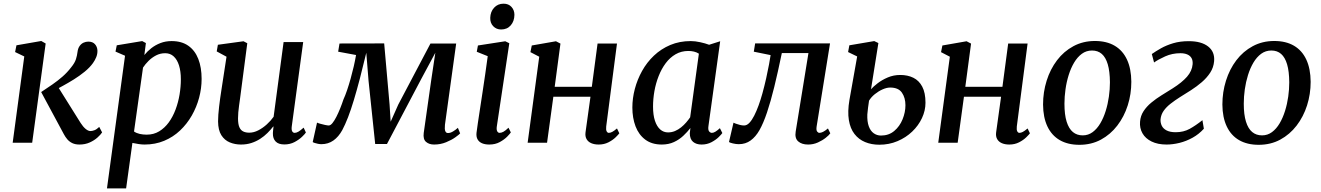

<svg xmlns="http://www.w3.org/2000/svg" viewBox="-20 -794 7349 1068"><path d="M50.5 0 115 -480 64 -504.5 71.5 -542 209.5 -566 234 -552 159 0ZM422 10Q398.5 10 382 2Q365.5 -6 354.5 -19Q343.5 -32 335.5 -47L209 -282Q241.5 -303.5 271.5 -324.2Q301.5 -345 327.8 -368Q354 -391 375.5 -419Q396 -444 402.5 -465Q409 -486 411 -504Q413.5 -525 422.8 -538Q432 -551 445 -556.8Q458 -562.5 471 -562.5Q495.5 -562.5 508.2 -548.2Q521 -534 522 -513Q522.5 -494 515.5 -476.5Q508.5 -459 497 -443Q479.5 -418.5 451 -395.2Q422.5 -372 390.8 -352.2Q359 -332.5 330.2 -316.8Q301.5 -301 283 -291L292 -328L428.5 -110Q441.5 -89.5 456 -77.2Q470.5 -65 483 -65Q492.5 -65 505 -69.5Q517.5 -74 532 -88L548 -57.5Q540 -45 522.2 -29Q504.5 -13 479 -1.5Q453.5 10 422 10Z M575 254 675.5 -484 622.5 -507 629.5 -542 771 -565.5 791.5 -554.5 783 -488Q799 -508 821.5 -525.8Q844 -543.5 872.5 -554.5Q901 -565.5 934.5 -565.5Q990.5 -565.5 1027.5 -539.5Q1064.5 -513.5 1083 -466.2Q1101.5 -419 1101.5 -355Q1101.5 -302.5 1087.5 -250.2Q1073.5 -198 1046.8 -151.2Q1020 -104.5 981.5 -68Q943 -31.5 893.2 -10.8Q843.5 10 784 10Q768 10 750.5 7.2Q733 4.5 716.5 1L681.5 254ZM725.5 -62.5Q739.5 -53 757.5 -49Q775.5 -45 796 -45Q835 -45 865.5 -63.5Q896 -82 918.8 -113.2Q941.5 -144.5 956.5 -184.5Q971.5 -224.5 978.8 -268Q986 -311.5 986 -353Q986 -397.5 975.8 -430Q965.5 -462.5 946.2 -480.2Q927 -498 899 -498Q871.5 -498 848 -485.8Q824.5 -473.5 806 -455Q787.5 -436.5 775.5 -418Z M1320.5 10Q1287 10 1258 -2Q1229 -14 1211.2 -42Q1193.5 -70 1193 -118.5Q1193 -135.5 1194.5 -156.5Q1196 -177.5 1198.8 -201Q1201.5 -224.5 1204.8 -248Q1208 -271.5 1211.5 -293L1240 -478.5L1185.5 -508L1192 -545L1334.5 -564.5L1355.5 -553.5L1321 -289.5Q1318.5 -268.5 1315.5 -247.5Q1312.5 -226.5 1309.8 -206.8Q1307 -187 1305.5 -169Q1304 -151 1304 -135.5Q1304 -104.5 1311.2 -87.2Q1318.5 -70 1332.5 -63Q1346.5 -56 1366.5 -56Q1391.5 -56 1416.8 -69Q1442 -82 1464.2 -102.2Q1486.5 -122.5 1502 -144.5L1557.5 -560H1666.5L1603 -91.5Q1600.5 -72.5 1605.2 -63.8Q1610 -55 1619 -55Q1628.5 -55 1639.8 -61.5Q1651 -68 1669 -84L1681.5 -57Q1677 -49.5 1660.5 -33.5Q1644 -17.5 1618.8 -4Q1593.5 9.5 1561.5 9.5Q1529 9.5 1513.2 -7Q1497.5 -23.5 1498 -51Q1498 -53 1498.2 -57.5Q1498.5 -62 1499 -67.5Q1499.5 -73 1500.2 -78.8Q1501 -84.5 1501.5 -89.5L1500 -90.5Q1485.5 -72 1467.5 -54Q1449.5 -36 1427 -21.5Q1404.5 -7 1378 1.5Q1351.5 10 1320.5 10Z M2394.5 10Q2367 10 2349.8 -4.8Q2332.5 -19.5 2337 -54.5L2379 -350.5L2401.5 -500.5L2322 -352.5L2132.5 7H2067L2030 -345L2017.5 -500.5Q1999 -423 1981.8 -357Q1964.5 -291 1948.2 -237Q1932 -183 1915.8 -141.2Q1899.5 -99.5 1884 -70.5Q1863.5 -33 1834.5 -12.5Q1805.5 8 1767.5 8Q1759.5 8 1749 6Q1738.5 4 1729.8 1Q1721 -2 1719.5 -4L1743.5 -112Q1746.5 -110 1760 -106Q1773.5 -102 1788 -99Q1802.5 -96 1808.5 -96Q1818.5 -96 1829.2 -109.2Q1840 -122.5 1851 -144Q1862 -165.5 1872.2 -191Q1882.5 -216.5 1890.5 -241Q1900.5 -262.5 1910.8 -292.8Q1921 -323 1930.5 -357Q1940 -391 1947.8 -424.8Q1955.5 -458.5 1960.5 -488L1861 -506.5L1868.5 -552L2117 -552.5L2147 -212.5L2153 -117L2195.5 -212.5L2374.5 -552H2517.5L2455 -100Q2454 -89 2454.2 -78.2Q2454.5 -67.5 2458.8 -60.8Q2463 -54 2472.5 -54Q2485 -54 2499.8 -62.8Q2514.5 -71.5 2527 -83L2539.5 -52Q2534 -45.5 2513.2 -30.5Q2492.5 -15.5 2461.5 -2.8Q2430.5 10 2394.5 10Z M2701.5 10Q2678 10 2661.2 2.8Q2644.5 -4.5 2636.5 -18.8Q2628.5 -33 2630.5 -54.5Q2633 -75 2638 -109Q2643 -143 2649.8 -186.8Q2656.5 -230.5 2664 -280Q2671.5 -329.5 2679 -381Q2686.5 -432.5 2693 -481.5L2632 -506L2638.5 -541L2790.5 -564.5L2813 -553.5L2743.5 -90.5Q2741 -72.5 2745.8 -63.8Q2750.5 -55 2759 -55Q2769 -55 2780.5 -61.2Q2792 -67.5 2808.5 -83.5L2821.5 -57.5Q2816.5 -49.5 2800.8 -33.5Q2785 -17.5 2760 -3.8Q2735 10 2701.5 10ZM2767.5 -630Q2741 -630 2723.5 -648.2Q2706 -666.5 2707 -695Q2708 -729 2728.5 -751.2Q2749 -773.5 2781 -773.5Q2809 -773.5 2825.2 -755.5Q2841.5 -737.5 2841.5 -711.5Q2841 -676 2821 -653Q2801 -630 2767.5 -630Z M3352 -90.5Q3350 -72 3354.5 -63.5Q3359 -55 3366.5 -55Q3375 -55 3385.2 -60.2Q3395.5 -65.5 3412 -79.5L3425 -52.5Q3420 -45.5 3404.5 -30.2Q3389 -15 3364.8 -2.5Q3340.5 10 3310 10Q3286.5 10 3269 2.5Q3251.5 -5 3242.8 -20.2Q3234 -35.5 3237 -58L3264.5 -256H3058L3023 0H2915L2979.5 -478.5L2930.5 -504L2938 -541L3072.5 -564.5L3097.5 -551.5L3065.5 -311H3272L3304 -552H3412Z M3921 -95Q3917.5 -72 3924.2 -63.5Q3931 -55 3940 -55Q3948.5 -55 3959 -61.2Q3969.5 -67.5 3984.5 -81L3998 -54Q3993.5 -47 3977.8 -31.5Q3962 -16 3937.5 -3Q3913 10 3882.5 10Q3853 10 3835 -5.2Q3817 -20.5 3817 -53.5L3820.5 -82Q3803.5 -60 3781 -38.8Q3758.5 -17.5 3728.8 -3.8Q3699 10 3661 10Q3606 10 3569.5 -17.2Q3533 -44.5 3515.2 -91.2Q3497.5 -138 3497.5 -196Q3497.5 -247 3511.2 -299.2Q3525 -351.5 3551.5 -399.2Q3578 -447 3617.5 -484.5Q3657 -522 3708.5 -543.8Q3760 -565.5 3822.5 -565.5Q3846.5 -565.5 3875 -559.2Q3903.5 -553 3924.5 -545L3986 -564.5ZM3867.5 -495.5Q3855 -503.5 3840.2 -507Q3825.5 -510.5 3809 -510.5Q3769.5 -510.5 3738 -492.2Q3706.5 -474 3683 -442.5Q3659.5 -411 3643.8 -371Q3628 -331 3620.2 -287.2Q3612.5 -243.5 3612.5 -201Q3612.5 -154 3623.2 -122Q3634 -90 3652.5 -73.8Q3671 -57.5 3696 -57.5Q3716.5 -57.5 3734.8 -65.2Q3753 -73 3768.5 -85.5Q3784 -98 3796.8 -112.8Q3809.5 -127.5 3819 -141.5Z M4522.5 -90.5Q4519.5 -70 4525.2 -62.5Q4531 -55 4538 -55Q4547 -55 4558.2 -60.5Q4569.5 -66 4585.5 -79.5L4598.5 -52.5Q4592 -42.5 4573.5 -27.8Q4555 -13 4529.5 -1.5Q4504 10 4475 10Q4440 10 4420 -7.5Q4400 -25 4406 -62L4477 -499H4329Q4307 -392.5 4286.8 -310.2Q4266.5 -228 4246.5 -168.5Q4226.5 -109 4204.5 -70Q4183.5 -33 4155.2 -12.5Q4127 8 4089.5 8Q4074.5 8 4056.8 3.8Q4039 -0.5 4035 -4L4060 -111.5Q4063.5 -109.5 4073.2 -106Q4083 -102.5 4095.5 -99.2Q4108 -96 4119 -96Q4134.5 -96 4148.5 -110.8Q4162.5 -125.5 4175.2 -150.5Q4188 -175.5 4199.5 -207.2Q4211 -239 4220.5 -273Q4232.5 -316.5 4242 -359.2Q4251.5 -402 4257.8 -436.2Q4264 -470.5 4266.5 -487.5L4173 -506.5L4180.5 -552.5H4597Z M4871 11Q4827.5 11 4792 -3.8Q4756.5 -18.5 4733 -48.8Q4709.5 -79 4701.8 -126Q4694 -173 4705 -238L4748 -480L4697.5 -504.5L4704.5 -542L4843 -565.5L4866 -554.5L4825 -297.5Q4837.5 -312 4861.8 -330.8Q4886 -349.5 4918.2 -363.2Q4950.5 -377 4987.5 -377Q5029 -377 5060.5 -361.5Q5092 -346 5110 -312Q5128 -278 5128 -222.5Q5128 -179 5108.5 -137.2Q5089 -95.5 5054 -62Q5019 -28.5 4972.2 -8.8Q4925.5 11 4871 11ZM4880.5 -40Q4924 -40 4954.2 -65.5Q4984.5 -91 5000.5 -130.2Q5016.5 -169.5 5016.5 -208.5Q5016.5 -250 4997 -278.5Q4977.5 -307 4931.5 -307Q4912.5 -307 4889.8 -297Q4867 -287 4846.5 -270.5Q4826 -254 4814 -234Q4811 -214.5 4808.5 -195.2Q4806 -176 4804.5 -157.5Q4803 -118 4812.5 -91.8Q4822 -65.5 4840 -52.8Q4858 -40 4880.5 -40Z M5636 -90.5Q5634 -72 5638.5 -63.5Q5643 -55 5650.5 -55Q5659 -55 5669.2 -60.2Q5679.5 -65.5 5696 -79.5L5709 -52.5Q5704 -45.5 5688.5 -30.2Q5673 -15 5648.8 -2.5Q5624.5 10 5594 10Q5570.5 10 5553 2.5Q5535.5 -5 5526.8 -20.2Q5518 -35.5 5521 -58L5548.5 -256H5342L5307 0H5199L5263.5 -478.5L5214.5 -504L5222 -541L5356.5 -564.5L5381.5 -551.5L5349.5 -311H5556L5588 -552H5696Z M6070.5 -566Q6135.5 -566 6180.5 -539.5Q6225.5 -513 6249 -462.2Q6272.5 -411.5 6273 -339Q6273 -270.5 6253 -207.8Q6233 -145 6195 -95.5Q6157 -46 6103.8 -17.2Q6050.5 11.5 5984 11.5Q5920 11.5 5875 -14.5Q5830 -40.5 5806.2 -90.8Q5782.5 -141 5782 -212.5Q5782 -281.5 5802 -345.2Q5822 -409 5859.8 -458.8Q5897.5 -508.5 5951 -537.2Q6004.5 -566 6070.5 -566ZM6054.5 -513Q6022.5 -513 5997.8 -494.8Q5973 -476.5 5954.8 -445.8Q5936.5 -415 5924.5 -376.5Q5912.5 -338 5906.8 -297Q5901 -256 5901 -217.5Q5901 -156 5913.2 -117Q5925.5 -78 5948 -59.5Q5970.5 -41 6002.5 -41Q6033.5 -41 6058 -59.2Q6082.5 -77.5 6100.5 -108Q6118.5 -138.5 6130.5 -177Q6142.5 -215.5 6148.2 -256.5Q6154 -297.5 6154 -336Q6153.5 -397.5 6142 -436.2Q6130.5 -475 6108.8 -494Q6087 -513 6054.5 -513Z M6469 10Q6420 10 6385.8 -6.8Q6351.5 -23.5 6335 -52.5Q6318.5 -81.5 6321.5 -117Q6324 -149.5 6341 -175.5Q6358 -201.5 6384.2 -223.2Q6410.5 -245 6441.5 -264.2Q6472.5 -283.5 6503 -302.5Q6554.5 -335 6582.8 -367.2Q6611 -399.5 6614 -437Q6615.5 -457.5 6607.8 -471Q6600 -484.5 6584.2 -491.2Q6568.5 -498 6546 -498Q6500.5 -498 6461.5 -480.5Q6422.5 -463 6399.5 -446.5L6387 -493.5Q6409 -509 6438.2 -525.5Q6467.5 -542 6505.8 -553.5Q6544 -565 6592.5 -565Q6662.5 -565 6700.2 -535.5Q6738 -506 6733.5 -453.5Q6730.5 -418.5 6711.8 -389.8Q6693 -361 6664.8 -336.8Q6636.5 -312.5 6604.8 -292.2Q6573 -272 6544 -254Q6515.5 -236 6491.5 -217.2Q6467.5 -198.5 6452.8 -177.5Q6438 -156.5 6435.5 -130Q6434.5 -111.5 6442.2 -95Q6450 -78.5 6469.2 -68.5Q6488.5 -58.5 6519.5 -58.5Q6563.5 -58.5 6597.5 -77.2Q6631.5 -96 6668.5 -125.5L6676.5 -78Q6649 -47.5 6613.8 -28Q6578.5 -8.5 6541 0.8Q6503.5 10 6469 10Z M7068 -566Q7133 -566 7178 -539.5Q7223 -513 7246.5 -462.2Q7270 -411.5 7270.5 -339Q7270.5 -270.5 7250.5 -207.8Q7230.5 -145 7192.5 -95.5Q7154.5 -46 7101.2 -17.2Q7048 11.5 6981.5 11.5Q6917.5 11.5 6872.5 -14.5Q6827.5 -40.5 6803.8 -90.8Q6780 -141 6779.5 -212.5Q6779.5 -281.5 6799.5 -345.2Q6819.5 -409 6857.2 -458.8Q6895 -508.5 6948.5 -537.2Q7002 -566 7068 -566ZM7052 -513Q7020 -513 6995.2 -494.8Q6970.5 -476.5 6952.2 -445.8Q6934 -415 6922 -376.5Q6910 -338 6904.2 -297Q6898.5 -256 6898.5 -217.5Q6898.5 -156 6910.8 -117Q6923 -78 6945.5 -59.5Q6968 -41 7000 -41Q7031 -41 7055.5 -59.2Q7080 -77.5 7098 -108Q7116 -138.5 7128 -177Q7140 -215.5 7145.8 -256.5Q7151.5 -297.5 7151.5 -336Q7151 -397.5 7139.5 -436.2Q7128 -475 7106.2 -494Q7084.5 -513 7052 -513Z"/></svg>

Font: Merriweather 24pt Medium
Style: Italic
Weight: 500
Italic angle: -7.8°
Version: Version 2.101